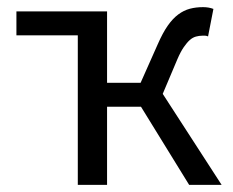

<svg xmlns="http://www.w3.org/2000/svg" viewBox="-20 -518 654 538"><path d="M198 0V-419H26V-486H280V-286H374L422 -394Q436 -426 450 -446Q464 -466 479.5 -477.5Q495 -489 512 -493.5Q529 -498 549 -498Q565 -498 578 -493L563 -416Q558 -418 555 -418Q552 -418 547 -418Q538 -418 529 -415.5Q520 -413 512 -406Q504 -399 495 -386Q486 -373 477 -352L436 -255L601 0H510L375 -219H280V0Z"/></svg>

Font: Processing Sans Pro
Style: Regular
Weight: 400
Designer: Paul D. Hunt
Foundry: Adobe Systems Incorporated
Version: Version 2.020;PS 2.000;hotconv 1.0.86;makeotf.lib2.5.63406